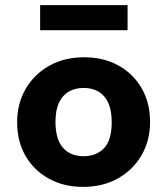

<svg xmlns="http://www.w3.org/2000/svg" viewBox="-20 -716 654 751"><path d="M305 15Q230 15 171.5 -17Q113 -49 80 -106Q47 -163 47 -238Q47 -311 80.5 -368.5Q114 -426 173 -459Q232 -492 309 -492Q385 -492 443 -460Q501 -428 534 -371Q567 -314 567 -239Q567 -166 533.5 -108.5Q500 -51 441 -18Q382 15 305 15ZM307 -105Q357 -105 387 -136.5Q417 -168 417 -238Q417 -283 404 -312.5Q391 -342 366.5 -357Q342 -372 307 -372Q274 -372 249.5 -358Q225 -344 211 -315Q197 -286 197 -239Q197 -172 226 -138.5Q255 -105 307 -105ZM137 -598V-696H479V-598Z"/></svg>

Font: Intel One Mono Light
Style: Regular
Weight: 300
Monospace: yes
Designer: Fred Shallcrass
Foundry: Frere-Jones Type LLC
Version: Version 1.004